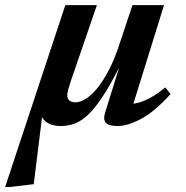

<svg xmlns="http://www.w3.org/2000/svg" viewBox="-79 -479 726 748"><path d="M386.5 -307.5 437 -459H560L429 -37.5L409 -73Q432.5 -72 457.5 -78.2Q482.5 -84.5 509.2 -99.5Q536 -114.5 565 -138.5L585.5 -112.5Q523.5 -44 470.8 -16Q418 12 379.5 12Q345.5 12 333.8 -0.2Q322 -12.5 330.5 -40.5L388.5 -226.5V-222.5Q353 -152 323.2 -106.2Q293.5 -60.5 267 -34.8Q240.5 -9 214 1.5Q187.5 12 158 12Q127 12 107.5 0.5Q88 -11 80 -32.5Q72 -54 75.5 -83.5L92.5 -85L52.5 238.5L-41 249.5H-59L175.5 -459H298.5L196 -160.5Q189.5 -141 186.2 -128.2Q183 -115.5 183 -107Q183 -95 191 -87.8Q199 -80.5 215.5 -80.5Q233.5 -80.5 255.2 -94Q277 -107.5 299.8 -135.2Q322.5 -163 345 -205.8Q367.5 -248.5 386.5 -307.5Z"/></svg>

Font: Newsreader SemiBold
Style: Italic
Weight: 600
Italic angle: -17°
Designer: Hugues Gentile
Foundry: Production Type
Version: Version 1.003